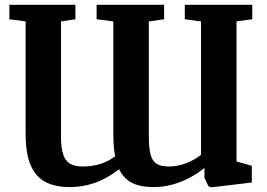

<svg xmlns="http://www.w3.org/2000/svg" viewBox="-20 -763 1109 798"><path d="M1028.5 -743V-683L963 -674V-92L1026.5 -74V-4.5L859.5 15.5L846.5 11.5L829.5 -24.5L830 -65Q802 -42.5 768 -24.2Q734 -6 696 4.2Q658 14.5 617.5 14.5Q580.5 14.5 552.8 6.5Q525 -1.5 505.8 -18.2Q486.5 -35 475 -60Q445.5 -36.5 413 -19.8Q380.5 -3 344.2 5.8Q308 14.5 268 14.5Q211 14.5 170.2 -6Q129.5 -26.5 108 -75.2Q86.5 -124 86.5 -207.5V-674L19 -683V-743H293.5V-683L233.5 -674V-199Q233.5 -149 242.8 -121Q252 -93 272 -82Q292 -71 324 -71Q350.5 -71 374.2 -75.8Q398 -80.5 419.2 -90Q440.5 -99.5 459 -114Q456 -125.5 454.2 -139.8Q452.5 -154 451.8 -171.2Q451 -188.5 451 -208.5V-674L381.5 -683V-743H662V-683L598.5 -674V-196Q598.5 -148 605.8 -120.8Q613 -93.5 631.2 -82.2Q649.5 -71 682 -71Q704.5 -71 727.8 -76.8Q751 -82.5 773.8 -93.5Q796.5 -104.5 815.5 -120V-674L748 -683V-743Z"/></svg>

Font: Merriweather Light 18pt
Style: Bold
Weight: 700
Version: Version 2.100